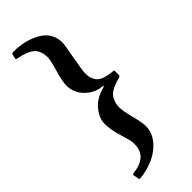

<svg xmlns="http://www.w3.org/2000/svg" viewBox="-315 -795 1058 1058"><g transform="rotate(-45 214.0 -266.0)"><path d="M291 48Q291 112 230 164Q169 216 64 228Q58 226 57 217L52 192Q51 182 59 181Q177 169 177 72Q177 65 176 52Q175 39 157 -19Q139 -78 139 -122Q138 -166 174 -210Q210 -254 280 -272Q284 -276 283 -277Q231 -282 196 -310Q139 -355 139 -422Q139 -454 158 -518Q177 -582 177 -605Q176 -661 144 -685Q112 -709 52 -719Q45 -720 45 -727Q45 -731 47 -737Q48 -739 49 -745Q51 -758 57 -760Q64 -760 70 -760Q156 -760 224 -721Q292 -682 292 -602Q292 -593 276 -505Q260 -417 260 -397Q260 -377 263 -365Q266 -353 276 -336Q298 -302 380 -296Q385 -294 385 -291Q386 -258 384 -254Q382 -250 377 -248Q295 -228 276 -192Q260 -164 260 -133Q260 -102 276 -41Q292 20 291 48Z"/></g></svg>

Font: Lusitana
Style: Bold
Weight: 700
Designer: Ana Paula Megda
Foundry: Ana Paula Megda
Version: Version 1.001; ttfautohint (v1.4.1)